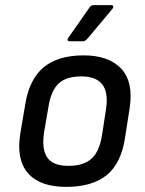

<svg xmlns="http://www.w3.org/2000/svg" viewBox="-20 -717 567 749"><path d="M238 12Q136 12 89.5 -41Q43 -94 59 -195L79 -313Q95 -409 151 -455Q207 -501 306 -501Q404 -501 452.5 -449.5Q501 -398 486 -297L468 -181Q453 -80 396.5 -34Q340 12 238 12ZM247 -70Q306 -70 337 -98Q368 -126 378 -190L393 -287Q404 -355 379.5 -387Q355 -419 298 -419Q238 -419 208.5 -391Q179 -363 169 -300L152 -201Q142 -136 164 -103Q186 -70 247 -70ZM251 -556Q246 -556 244 -559.5Q242 -563 246 -569L328 -686Q334 -697 345 -697H414Q420 -697 421.5 -693Q423 -689 419 -683L321 -566Q312 -556 304 -556Z"/></svg>

Font: Sofia Sans Medium
Style: Italic
Weight: 500
Italic angle: -9°
Version: Version 4.101